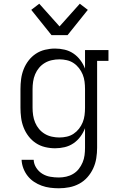

<svg xmlns="http://www.w3.org/2000/svg" viewBox="-20 -789 640 1032"><path d="M296 223Q273 223 249.5 220Q226 217 204 209Q182 201 162.5 188Q143 175 128.5 156.5Q114 138 105.5 115.5Q97 93 96 70H161Q162 93 175 113Q188 133 207.5 145Q227 157 250 161Q273 165 296 165Q316 165 336 160.5Q356 156 373.5 145.5Q391 135 403.5 119Q416 103 424 84Q432 65 434.5 45Q437 25 437 5V-100Q428 -76 412 -54.5Q396 -33 374.5 -18.5Q353 -4 327.5 2Q302 8 276 8Q249 8 222 1.5Q195 -5 172.5 -20Q150 -35 133.5 -56.5Q117 -78 107 -103.5Q97 -129 93.5 -156Q90 -183 90 -210V-310Q90 -337 93.5 -364Q97 -391 107 -416.5Q117 -442 133.5 -463.5Q150 -485 172.5 -500Q195 -515 222 -521.5Q249 -528 276 -528Q302 -528 327.5 -522Q353 -516 374.5 -501.5Q396 -487 412 -465.5Q428 -444 437 -420V-520H563V-462H502V5Q502 33 497.5 61.5Q493 90 481 116Q469 142 450 163.5Q431 185 406 198.5Q381 212 353 217.5Q325 223 296 223ZM299 -50Q319 -50 339 -54.5Q359 -59 375.5 -70Q392 -81 404.5 -97Q417 -113 424.5 -131.5Q432 -150 434.5 -170Q437 -190 437 -210V-310Q437 -330 434.5 -350Q432 -370 424.5 -388.5Q417 -407 404.5 -423Q392 -439 375.5 -450Q359 -461 339 -465.5Q319 -470 299 -470Q279 -470 258.5 -465.5Q238 -461 220.5 -450.5Q203 -440 190 -424.5Q177 -409 169 -390Q161 -371 158 -350.5Q155 -330 155 -310V-210Q155 -190 158 -169.5Q161 -149 169 -130Q177 -111 190 -95.5Q203 -80 220.5 -69.5Q238 -59 258.5 -54.5Q279 -50 299 -50ZM257 -600 148 -736 191 -769 300 -647 409 -769 452 -736 343 -600Z"/></svg>

Font: Iosevka Etoile Light
Style: Regular
Weight: 300
Designer: Belleve Invis
Foundry: Belleve Invis
Version: Version 25.0.1; ttfautohint (v1.8.4)